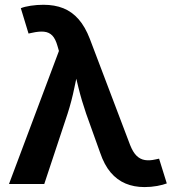

<svg xmlns="http://www.w3.org/2000/svg" viewBox="-20 -759 716 792"><path d="M17.1 0 223.1 -548.8 217.3 -568.8Q209 -598.6 195.8 -612.3Q182.6 -626 162.1 -628.2Q141.6 -630.4 111.3 -623.5L97.7 -620.6L65.9 -725.1Q80.6 -731.4 106.7 -735.4Q132.8 -739.3 159.2 -739.3Q205.6 -739.3 241.5 -724.9Q277.3 -710.4 304.4 -679.4Q331.5 -648.4 350.6 -598.6L516.6 -161.1Q528.3 -131.3 543.2 -116.7Q558.1 -102.1 577.4 -98.9Q596.7 -95.7 620.1 -101.1L636.2 -104.5L668 -2.4Q653.3 3.4 628.2 8.1Q603 12.7 576.2 12.7Q532.7 12.7 497.8 -2Q462.9 -16.6 436.5 -47.6Q410.2 -78.6 393.1 -128.9L335.4 -290Q316.9 -343.8 304 -396Q291 -448.2 277.3 -505.9H311Q297.4 -449.2 286.6 -396.2Q275.9 -343.3 258.8 -290L162.6 0Z"/></svg>

Font: Inter
Style: 650
Weight: 650
Designer: Rasmus Andersson
Foundry: rsms
Version: Version 4.001;git-66647c0bb